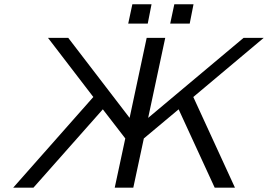

<svg xmlns="http://www.w3.org/2000/svg" viewBox="-20 -869 1241 889"><path d="M41 0 412.1 -419.9 202.1 -693.8H295.9L580.1 -323.2L659.2 -693.8H745.1L666 -323.2L1107.9 -693.8H1201.2L875 -419.9L1067.9 0H974.1L807.1 -362.8L646 -228L597.2 0H511.2L560.1 -228L456.1 -362.8L134.8 0ZM573.7 -759.8 592.8 -849.1H681.6L664.1 -759.8ZM768.1 -759.8 787.1 -849.1H876L858.4 -759.8Z"/></svg>

Font: CMU Sans Serif
Style: Oblique
Weight: 500
Italic angle: -12°
Version: Version 0.7.0